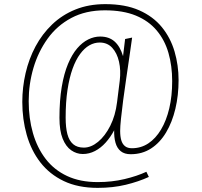

<svg xmlns="http://www.w3.org/2000/svg" viewBox="-20 -737 978 930"><path d="M453 173Q358 173 289 140Q220 107 175.5 49.5Q131 -8 109.5 -83.5Q88 -159 88 -243Q88 -314 104 -383Q120 -452 152 -512Q184 -572 232.5 -618.5Q281 -665 345.5 -691Q410 -717 490 -717Q587 -717 654.5 -687Q722 -657 764 -605.5Q806 -554 825.5 -487.5Q845 -421 845 -349Q845 -275 829.5 -210Q814 -145 784.5 -95.5Q755 -46 712 -18Q669 10 613 10Q583 10 565 -4.5Q547 -19 539.5 -45.5Q532 -72 533 -106Q515 -72 491.5 -46Q468 -20 440 -5.5Q412 9 381 9Q351 9 325 -9Q299 -27 283.5 -65.5Q268 -104 268 -166Q268 -251 279 -316Q290 -381 309.5 -427.5Q329 -474 354 -503Q379 -532 407.5 -546Q436 -560 465 -560Q508 -560 535 -536Q562 -512 576 -465L586 -548L620 -555Q614 -512 606.5 -460Q599 -408 591 -354Q583 -300 576.5 -250.5Q570 -201 566 -162Q562 -123 562 -103Q562 -76 567.5 -57.5Q573 -39 585.5 -29Q598 -19 619 -19Q663 -19 698.5 -42.5Q734 -66 760 -109.5Q786 -153 800 -212.5Q814 -272 814 -344Q814 -418 796 -480.5Q778 -543 739 -589.5Q700 -636 638 -661.5Q576 -687 488 -687Q395 -687 325.5 -650Q256 -613 210.5 -549.5Q165 -486 142 -408Q119 -330 119 -247Q119 -164 139.5 -92.5Q160 -21 201 32.5Q242 86 305 115.5Q368 145 453 145Q522 145 583 130.5Q644 116 689 95L701 120Q651 143 589 158Q527 173 453 173ZM386 -22Q421 -22 455 -50Q489 -78 514 -127.5Q539 -177 547 -242L560 -346Q566 -396 556.5 -438Q547 -480 523.5 -505.5Q500 -531 463 -531Q437 -531 413 -517.5Q389 -504 368 -475.5Q347 -447 331.5 -404Q316 -361 307 -302Q298 -243 298 -167Q298 -119 306.5 -87Q315 -55 334.5 -38.5Q354 -22 386 -22Z"/></svg>

Font: Truculenta Thin
Style: Regular
Weight: 250
Version: Version 1.002